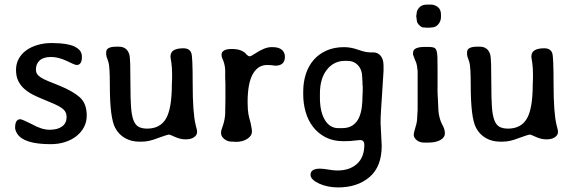

<svg xmlns="http://www.w3.org/2000/svg" viewBox="-20 -623 2508 839"><path d="M50 -318Q50 -344 61.5 -365.5Q73 -387 94 -402.5Q115 -418 144 -426.5Q173 -435 207 -435Q221 -435 243.5 -433.5Q266 -432 287 -426.5Q308 -421 323 -408.5Q338 -396 338 -375Q338 -339 315 -339Q307 -339 271 -357Q235 -374 203 -374Q170 -374 153.5 -359Q137 -344 137 -320Q137 -308 142 -300Q147 -292 158.5 -284.5Q170 -277 189.5 -269Q209 -261 239 -249Q298 -225 328.5 -198Q359 -171 359 -118Q359 -91 347.5 -68.5Q336 -46 315 -29Q294 -12 265 -2.5Q236 7 201 7Q84 7 55 -39Q46 -54 46 -65Q46 -102 69 -102Q76 -102 120 -80Q162 -56 197 -56Q232 -56 251.5 -70.5Q271 -85 271 -111Q271 -124 266 -133.5Q261 -143 249 -151.5Q237 -160 217.5 -168.5Q198 -177 169 -189Q146 -198 124.5 -209Q103 -220 86.5 -234.5Q70 -249 60 -269Q50 -289 50 -318Z M545 -385Q548 -375 549 -342Q550 -309 550 -251Q550 -194 552.5 -157Q555 -120 563 -98.5Q571 -77 585.5 -69Q600 -61 623 -61Q680 -61 705.5 -105Q731 -149 731 -255L732 -278V-301Q732 -324 729 -348Q727 -360 726 -366.5Q725 -373 725 -375Q725 -395 739.5 -403.5Q754 -412 781 -412Q809 -412 816 -391Q822 -378 822 -255Q822 -130 835 -77L841 -53V-44Q841 -33 828 -23.5Q815 -14 791 -14Q768 -14 744 -25Q723 -35 717 -35Q713 -35 671 -20Q651 -12 633.5 -8Q616 -4 600 -4H588Q553 -4 525.5 -20Q498 -36 483 -65Q460 -109 460 -249Q460 -332 454 -351Q454 -351 449 -366Q444 -377 444 -386V-395Q444 -419 488 -419H499Q535 -419 545 -385Z M1147 -339Q1107 -339 1084.5 -299Q1062 -259 1062 -176Q1062 -158 1063 -146Q1064 -134 1065.5 -124.5Q1067 -115 1069.5 -106.5Q1072 -98 1075 -86Q1077 -75 1079 -65Q1081 -55 1081 -47Q1081 -30 1061 -16.5Q1041 -3 1009 -3L1002 -4H994Q974 -4 960 -15.5Q946 -27 946 -41V-48Q946 -52 955 -77Q963 -103 964 -126Q965 -149 965 -189V-260L964 -283V-314Q964 -335 956 -357Q948 -374 948 -383Q948 -409 993 -409Q1039 -409 1058 -384Q1065 -377 1071 -377Q1077 -377 1093 -388Q1137 -417 1165 -417H1172Q1198 -417 1211.5 -405.5Q1225 -394 1225 -375Q1225 -336 1183 -336Q1165 -339 1147 -339Z M1457 196Q1434 196 1412.5 191.5Q1391 187 1374 179Q1357 171 1347 161.5Q1337 152 1337 141Q1337 114 1378 114Q1385 114 1394.5 115Q1404 116 1415 118Q1426 120 1436 121Q1446 122 1454 122Q1508 122 1540 93Q1572 64 1572 10Q1572 -11 1553 -11L1532 -9Q1514 -6 1480 -6Q1436 -6 1403 -23Q1370 -40 1348 -68.5Q1326 -97 1315.5 -134Q1305 -171 1305 -211V-223Q1305 -264 1316.5 -299.5Q1328 -335 1350.5 -361Q1373 -387 1406.5 -402Q1440 -417 1484 -417Q1514 -417 1547 -405Q1564 -399 1576.5 -396.5Q1589 -394 1599 -394H1612Q1631 -394 1643.5 -379Q1656 -364 1656 -335V-313Q1656 -305 1650 -218Q1647 -174 1645 -141.5Q1643 -109 1643 -86L1648 14Q1648 105 1595 150.5Q1542 196 1457 196ZM1378 -214V-196Q1378 -135 1399.5 -99Q1421 -63 1459 -63H1474Q1504 -63 1522 -76Q1540 -89 1549 -109.5Q1558 -130 1561 -154.5Q1564 -179 1564 -203L1565 -225V-247L1564 -252V-265L1563 -281Q1563 -317 1545 -337Q1527 -357 1498 -357H1487Q1439 -357 1408.5 -318.5Q1378 -280 1378 -214Z M1854 0H1832Q1814 0 1801 -10.5Q1788 -21 1788 -34Q1788 -43 1796 -69Q1803 -90 1803 -110L1805 -143V-312Q1803 -337 1798 -351L1794 -360Q1785 -383 1785 -384V-393Q1785 -418 1837 -418H1852Q1868 -418 1876 -415Q1884 -412 1887.5 -402Q1891 -392 1891.5 -372Q1892 -352 1892 -318V-220L1895 -159Q1895 -108 1916 -72Q1924 -56 1924 -40Q1924 -22 1904 -11Q1884 0 1854 0ZM1847 -603H1862Q1880 -603 1893.5 -592Q1907 -581 1907 -559V-549Q1907 -531 1895.5 -517Q1884 -503 1865 -503L1857 -502H1843Q1839 -503 1830 -503Q1822 -503 1811.5 -513.5Q1801 -524 1801 -537L1799 -551V-553L1801 -567Q1801 -577 1812 -590Q1823 -603 1847 -603Z M2122 -385Q2125 -375 2126 -342Q2127 -309 2127 -251Q2127 -194 2129.5 -157Q2132 -120 2140 -98.5Q2148 -77 2162.5 -69Q2177 -61 2200 -61Q2257 -61 2282.5 -105Q2308 -149 2308 -255L2309 -278V-301Q2309 -324 2306 -348Q2304 -360 2303 -366.5Q2302 -373 2302 -375Q2302 -395 2316.5 -403.5Q2331 -412 2358 -412Q2386 -412 2393 -391Q2399 -378 2399 -255Q2399 -130 2412 -77L2418 -53V-44Q2418 -33 2405 -23.5Q2392 -14 2368 -14Q2345 -14 2321 -25Q2300 -35 2294 -35Q2290 -35 2248 -20Q2228 -12 2210.5 -8Q2193 -4 2177 -4H2165Q2130 -4 2102.5 -20Q2075 -36 2060 -65Q2037 -109 2037 -249Q2037 -332 2031 -351Q2031 -351 2026 -366Q2021 -377 2021 -386V-395Q2021 -419 2065 -419H2076Q2112 -419 2122 -385Z"/></svg>

Font: Stylish
Style: Regular
Weight: 400
Version: Version 1.64